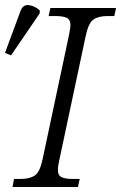

<svg xmlns="http://www.w3.org/2000/svg" viewBox="-67 -746 483 766"><path d="M-17 0 -11 -32H15Q51 -32 71.5 -45.5Q92 -59 103 -111L208 -605Q210 -617 212 -628Q214 -639 214 -646Q214 -669 198 -675.5Q182 -682 154 -682H127L134 -714H396L389 -682H362Q327 -682 306.5 -668.5Q286 -655 275 -603L170 -109Q164 -83 164 -68Q164 -45 180 -38.5Q196 -32 224 -32H251L244 0ZM-23 -525 -47 -535 14 -700Q24 -729 48.5 -725.5Q73 -722 92 -704L91 -692Z"/></svg>

Font: Noto Serif Light
Style: Italic
Weight: 300
Italic angle: -12°
Designer: Monotype Design Team
Foundry: Monotype Imaging Inc.
Version: Version 2.013